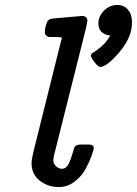

<svg xmlns="http://www.w3.org/2000/svg" viewBox="-20 -759 559 784"><path d="M108.9 -92.8Q108.9 -109.9 118.2 -146L232.9 -606Q217.8 -607.9 203.4 -607.9Q189 -607.9 183.6 -607.9Q178.2 -607.9 173.6 -610.4Q168.9 -612.8 165 -618.2Q163.1 -621.1 163.1 -628.9Q163.1 -641.1 167.5 -656Q171.9 -670.9 177 -676Q182.1 -681.2 191.2 -682.6Q200.2 -684.1 247.1 -688Q281.2 -690.9 304.2 -692.9Q306.2 -692.9 309.1 -693.4Q312 -693.8 314 -693.8Q336.9 -693.8 336.9 -673.8L331.1 -644L200.2 -123Q197.3 -110.8 198.2 -101.1Q199.2 -87.9 210.2 -78.9Q221.2 -69.8 232.9 -69.8Q250 -69.8 260 -89.4Q270 -108.9 282.2 -152.8Q287.1 -168.9 309.1 -168.9H341.8Q362.8 -168.9 362.8 -154.8Q362.8 -147.9 354.5 -124.5Q346.2 -101.1 330.6 -71Q314.9 -41 285.4 -18.1Q255.9 4.9 220.2 4.9Q176.3 4.9 142.6 -21Q108.9 -46.9 108.9 -92.8ZM430.2 -613.8Q382.3 -619.6 381.8 -663.1Q381.8 -692.9 405 -715.8Q428.2 -738.8 459 -738.8Q485.8 -738.8 502.4 -719.5Q519 -700.2 519 -668Q519 -606 467.5 -545.9Q416 -485.8 389.2 -485.8Q380.4 -485.8 365.7 -505.4Q351.1 -524.9 351.1 -532Q351.1 -539.1 361.6 -544.9Q372.1 -550.8 392.6 -567.9Q413.1 -585 430.2 -613.8Z"/></svg>

Font: CMU Concrete
Style: BoldItalic
Weight: 700
Italic angle: -14.04°
Version: Version 0.7.0